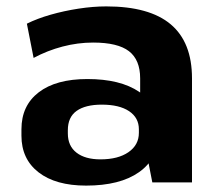

<svg xmlns="http://www.w3.org/2000/svg" viewBox="-20 -570 683 600"><path d="M418 -194V-325Q418 -383 383 -410Q348 -437 271 -437Q223 -437 175.5 -424.5Q128 -412 85 -389L64 -496Q96 -512 138 -524Q180 -536 225.5 -543Q271 -550 312 -550Q447 -550 513.5 -494Q580 -438 580 -325V0H456ZM249 10Q154 10 100.5 -31.5Q47 -73 47 -146V-166Q47 -240 101 -281.5Q155 -323 253 -323Q356 -323 415 -283Q474 -243 474 -169V-148Q474 -74 414.5 -32Q355 10 249 10ZM294 -72Q349 -72 381.5 -94.5Q414 -117 414 -155V-166Q414 -202 383.5 -222.5Q353 -243 298 -243Q247 -243 219.5 -223.5Q192 -204 192 -163V-153Q192 -114 219 -93Q246 -72 294 -72Z"/></svg>

Font: Pathway Extreme 8pt Thin 12pt
Style: Bold
Weight: 700
Version: Version 1.001;gftools[0.9.26]